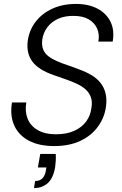

<svg xmlns="http://www.w3.org/2000/svg" viewBox="-20 -732 623 978"><path d="M256 12Q179 12 127 -15.5Q75 -43 52.5 -93Q30 -143 41 -210H114Q106 -165 120.5 -128Q135 -91 172 -69.5Q209 -48 265 -48Q319 -48 358 -65.5Q397 -83 419.5 -114Q442 -145 446 -185Q451 -216 442 -239Q433 -262 414.5 -278Q396 -294 370 -306Q344 -318 313.5 -328.5Q283 -339 252 -350Q177 -376 145.5 -417.5Q114 -459 121 -521Q128 -577 160.5 -620Q193 -663 246 -687.5Q299 -712 367 -712Q431 -712 476.5 -688Q522 -664 543 -621Q564 -578 554 -520H481Q488 -557 474.5 -587Q461 -617 431 -634Q401 -651 356 -651Q311 -652 276.5 -636.5Q242 -621 221 -593Q200 -565 195 -528Q192 -500 200 -480Q208 -460 226 -446Q244 -432 269 -421Q294 -410 324 -400Q354 -390 387 -377Q420 -365 446.5 -349Q473 -333 491 -311Q509 -289 517 -259Q525 -229 520 -190Q513 -135 480 -88.5Q447 -42 390.5 -15Q334 12 256 12ZM153 226 159 190Q183 190 196.5 176Q210 162 214 135L216 121H173L185 52H264Q265 70 264 87.5Q263 105 261 119Q251 177 222.5 201.5Q194 226 153 226Z"/></svg>

Font: DM Sans 11pt Light
Style: Italic
Weight: 300
Italic angle: -10°
Version: Version 4.004;gftools[0.9.30]